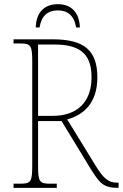

<svg xmlns="http://www.w3.org/2000/svg" viewBox="-20 -903 590 923"><path d="M152 -771H170C180 -829 211 -853 258 -853C304 -853 336 -830 346 -771H364C362 -839 326 -883 258 -883C190 -883 153 -839 152 -771ZM45 0H253V-20H219C169 -20 163 -31 163 -108V-321H276L416 -91C460 -21 478 0 547 0H550V-25H541C501 -25 477 -46 440 -106L303 -329C382 -350 448 -408 448 -531C448 -659 387 -714 234 -714H45V-694H79C129 -694 135 -683 135 -606V-108C135 -31 129 -20 79 -20H45ZM233 -346H163V-689H243C379 -689 420 -630 420 -531C420 -413 352 -346 233 -346Z"/></svg>

Font: Noto Serif SemiCondensed Thin
Style: Regular
Weight: 100
Width: 4
Designer: Monotype Design Team
Foundry: Monotype Imaging Inc.
Version: Version 2.015